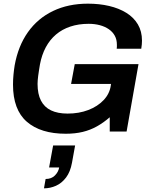

<svg xmlns="http://www.w3.org/2000/svg" viewBox="-20 -718 834 1048"><path d="M339 12Q202 12 126.5 -53.5Q51 -119 51 -256Q51 -283 53.5 -309.5Q56 -336 60 -361Q79 -467 132.5 -542.5Q186 -618 269.5 -658Q353 -698 460 -698Q522 -698 575.5 -685.5Q629 -673 669.5 -648Q710 -623 732.5 -585Q755 -547 755 -496Q755 -486 754 -475Q753 -464 751 -452H617Q618 -458 618 -463.5Q618 -469 618 -474Q618 -502 606.5 -523Q595 -544 574 -558.5Q553 -573 525 -580.5Q497 -588 464 -588Q409 -588 364 -573Q319 -558 285.5 -529.5Q252 -501 230 -460Q208 -419 198 -366Q195 -347 192.5 -332Q190 -317 188.5 -304.5Q187 -292 186 -281.5Q185 -271 185 -260Q185 -205 203.5 -169Q222 -133 258.5 -115.5Q295 -98 349 -98Q411 -98 462 -117.5Q513 -137 546 -172Q579 -207 585 -253L586 -260H368L388 -368H736L671 0H579V-78Q546 -49 509.5 -28.5Q473 -8 431.5 2Q390 12 339 12ZM220 310 229 259Q261 259 280 239.5Q299 220 303 196H248L270 76H390L373 170Q364 220 340.5 251Q317 282 285.5 296Q254 310 220 310Z"/></svg>

Font: Archivo SemiBold SemiBold
Style: Italic
Weight: 600
Italic angle: -10°
Version: Version 2.001